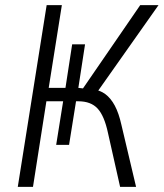

<svg xmlns="http://www.w3.org/2000/svg" viewBox="-20 -725 635 745"><path d="M49 0 161 -705H220L169 -384H234L260 -553H310L284 -384L302 -382L524 -705H595L351 -359L335 -379Q367 -376 388.5 -360Q410 -344 425.5 -315Q441 -286 451 -241L508 0H446L399 -209Q385 -275 359 -303.5Q333 -332 284 -332H265L276 -338L248 -163H198L225 -332H160L108 0Z"/></svg>

Font: Nunito Sans 10pt Condensed Light
Style: Italic
Weight: 300
Width: 3
Italic angle: -9°
Designer: Vernon Adams
Foundry: Vernon Adams
Version: Version 3.101;gftools[0.9.27]